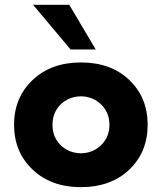

<svg xmlns="http://www.w3.org/2000/svg" viewBox="-20 -770 675 800"><path d="M378.9 -564H273.9L117.7 -750H268.6ZM518.6 -63.2Q441.9 9.8 317.4 9.8Q192.9 9.8 115.7 -63.5Q38.6 -136.7 38.6 -250Q38.6 -363.3 115.7 -436.5Q192.9 -509.8 317.4 -509.8Q441.9 -509.8 518.6 -436.8Q595.2 -363.8 595.2 -250Q595.2 -136.2 518.6 -63.2ZM317.4 -131.3Q368.2 -132.3 402.1 -166Q436 -199.7 436 -250Q436 -300.3 402.1 -334Q368.2 -367.7 317.4 -368.7Q265.6 -367.7 232.2 -334.2Q198.7 -300.8 198.7 -250Q198.7 -199.2 232.2 -165.8Q265.6 -132.3 317.4 -131.3Z"/></svg>

Font: Now Alt
Style: Bold
Weight: 700
Designer: Alfredo Marco Pradil
Foundry: Alfredo Marco Pradil
Version: Version 1.002;PS 001.002;hotconv 1.0.88;makeotf.lib2.5.64775